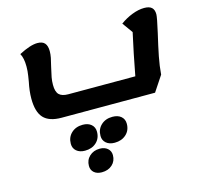

<svg xmlns="http://www.w3.org/2000/svg" viewBox="-132 -674 1318 1256"><g transform="rotate(-15 527.5 -45.5)"><path d="M1017 -469Q1017 -448 994 -347Q974 -262 961.5 -198.5Q949 -135 945 -79L876 25H243Q160 25 122 -15.5Q84 -56 84 -147Q84 -198 97 -259Q98 -266 103 -296.5Q108 -327 108 -358Q108 -416 90 -447Q168 -488 216 -488Q250 -488 265.5 -470Q281 -452 281 -416Q281 -395 276.5 -372Q272 -349 263 -314Q253 -272 248.5 -247.5Q244 -223 244 -197Q244 -150 263.5 -131Q283 -112 325 -112H779Q807 -262 837 -396L786 -467Q824 -495 868 -512Q912 -529 950 -529Q985 -529 1001 -514Q1017 -499 1017 -469ZM257 206Q257 161 287 133Q317 105 364 105Q400 105 421.5 123.5Q443 142 443 173Q443 218 413 245.5Q383 273 336 273Q300 273 278.5 254.5Q257 236 257 206ZM458 206Q458 161 488 133Q518 105 565 105Q602 105 623.5 123.5Q645 142 645 173Q645 218 614.5 245.5Q584 273 537 273Q501 273 479.5 254.5Q458 236 458 206ZM334 376Q334 336 361.5 310.5Q389 285 431 285Q464 285 484 302.5Q504 320 504 348Q504 388 476.5 413Q449 438 406 438Q373 438 353.5 421Q334 404 334 376Z"/></g></svg>

Font: Lemonada SemiBold
Style: Regular
Weight: 600
Designer: Mohamed Gaber (Arabic) Eduardo Tunni (Latin)
Foundry: Kief Type Foundry
Version: Version 3.006